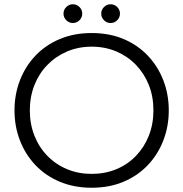

<svg xmlns="http://www.w3.org/2000/svg" viewBox="-20 -868 860 901"><path d="M410 13Q328 13 261 -15Q194 -43 146.5 -93Q99 -143 73.5 -209Q48 -275 48 -350Q48 -425 73.5 -491Q99 -557 146.5 -607Q194 -657 261 -685Q328 -713 410 -713Q493 -713 559.5 -685Q626 -657 673.5 -607Q721 -557 746.5 -491Q772 -425 772 -350Q772 -275 746.5 -209Q721 -143 673.5 -93Q626 -43 559.5 -15Q493 13 410 13ZM410 -52Q473 -52 526 -74Q579 -96 618 -136.5Q657 -177 678.5 -231.5Q700 -286 700 -350Q700 -415 678.5 -469Q657 -523 618 -563.5Q579 -604 526 -626.5Q473 -649 410 -649Q348 -649 295 -626.5Q242 -604 202.5 -563.5Q163 -523 141.5 -468.5Q120 -414 120 -350Q120 -286 141.5 -231.5Q163 -177 202.5 -136.5Q242 -96 295 -74Q348 -52 410 -52ZM499 -760Q481 -760 468 -773Q455 -786 455 -804Q455 -822 468 -835Q481 -848 499 -848Q517 -848 530 -835Q543 -822 543 -804Q543 -786 530 -773Q517 -760 499 -760ZM322 -760Q304 -760 291 -773Q278 -786 278 -804Q278 -822 291 -835Q304 -848 322 -848Q340 -848 353 -835Q366 -822 366 -804Q366 -786 353 -773Q340 -760 322 -760Z"/></svg>

Font: MuseoModerno Thin Light
Style: Regular
Weight: 300
Version: Version 1.003